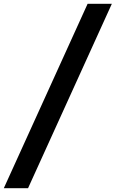

<svg xmlns="http://www.w3.org/2000/svg" viewBox="-53 -843 606 1006"><path d="M94 143H-33L406 -823H533Z"/></svg>

Font: Iosevka Extrabold Oblique
Style: Regular
Weight: 800
Italic angle: -9°
Monospace: yes
Designer: Belleve Invis
Foundry: Belleve Invis
Version: Version 32.5.0; ttfautohint (v1.8.4)